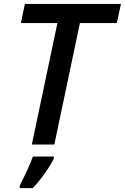

<svg xmlns="http://www.w3.org/2000/svg" viewBox="-20 -734 634 975"><path d="M271.5 -616.7H85.9L106.4 -713.9H594.2L573.2 -616.7H385.7L255.9 0H141.6ZM147 61H253.4V70.8Q240.2 99.6 208.5 145Q176.8 190.4 146 221.2H80.6V208Q100.1 169.4 119.1 128.2Q138.2 86.9 147 61Z"/></svg>

Font: Viking Open Sans Light
Style: Bold Italic
Weight: 600
Italic angle: -12°
Foundry: Ascender Corporation
Version: Version 2.000